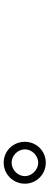

<svg xmlns="http://www.w3.org/2000/svg" viewBox="366 -1228 268 1040"><g transform="rotate(-90 500.0 -708.0)"><path d="M25 -707C25 -645 75 -594 139 -594C202 -594 252 -645 252 -707C252 -771 202 -822 139 -822C75 -822 25 -770 25 -707ZM66 -707C66 -746 100 -779 139 -779C177 -779 211 -746 211 -707C211 -669 177 -635 139 -635C100 -635 66 -670 66 -707Z"/></g></svg>

Font: Noto Sans CJK HK DemiLight
Style: Regular
Weight: 350
Designer: Ryoko NISHIZUKA 西塚涼子 (kana, bopomofo & ideographs); Paul D. Hunt (Latin, Greek & Cyrillic); Sandoll Communications 산돌커뮤니
Foundry: Adobe
Version: Version 2.004;hotconv 1.0.118;makeotfexe 2.5.65603